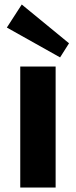

<svg xmlns="http://www.w3.org/2000/svg" viewBox="-20 -837 339 857"><path d="M228.3 -540V0H70.4V-540ZM288.1 -643.8 248.2 -580.8 10.6 -714 77.1 -816.9Z"/></svg>

Font: Pathway Extreme 8pt Thin
Style: Regular
Weight: 100
Designer: Eduardo Rodriguez Tunni
Foundry: Eduardo Rodriguez Tunni
Version: Version 1.000